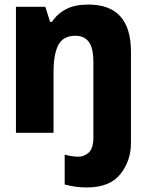

<svg xmlns="http://www.w3.org/2000/svg" viewBox="-20 -583 640 843"><path d="M361 240Q462 240 508.5 181.5Q555 123 555 44V-189L390 -173V20Q390 68 370 86.5Q350 105 324 105Q298 105 264 96V227Q310 240 361 240ZM50 0H215V-264Q215 -346 236.5 -386Q258 -426 311 -426Q350 -426 370 -399Q390 -372 390 -310V0H555V-356Q555 -563 368 -563Q309 -563 270.5 -543Q232 -523 208 -487H200L179 -553H50Z"/></svg>

Font: Noto Sans Mono Extra
Style: Regular
Weight: 800
Designer: Monotype Design Team
Foundry: Monotype Imaging Inc.
Version: Version 1.900